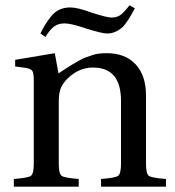

<svg xmlns="http://www.w3.org/2000/svg" viewBox="-20 -702 659 722"><path d="M32 0V-29Q86 -33 96.5 -41Q107 -49 107 -87V-402Q107 -428 101 -436Q95 -444 75 -447L37 -452V-477L186 -502L200 -426Q204 -429 225 -442.5Q246 -456 251 -459Q256 -462 273.5 -472Q291 -482 299.5 -485Q308 -488 323.5 -493.5Q339 -499 353 -500.5Q367 -502 382 -502Q451 -502 490 -460Q529 -418 529 -343V-87Q529 -49 539.5 -41Q550 -33 604 -29V0H360V-29Q414 -33 424.5 -41Q435 -49 435 -87V-323Q435 -448 330 -448Q292 -448 260 -427.5Q228 -407 211 -376Q201 -356 201 -321V-87Q201 -49 211.5 -41Q222 -33 276 -29V0ZM132 -576Q143 -598 150 -609.5Q157 -621 171 -639Q185 -657 203 -665.5Q221 -674 244 -674Q272 -674 323 -655Q382 -636 399 -636Q419 -636 432 -645Q445 -654 467 -682L487 -671Q463 -624 443 -602Q415 -576 383 -576Q364 -576 303 -595Q248 -614 223 -614Q199 -614 183.5 -602.5Q168 -591 151 -563Z"/></svg>

Font: Heuristica
Style: Regular
Weight: 400
Version: Version 1.0.1 ; ttfautohint (v1.4.1)